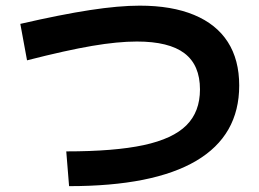

<svg xmlns="http://www.w3.org/2000/svg" viewBox="-20 -675 904 669"><path d="M676.8 -363.3Q676.8 -448.2 622.8 -489.3Q568.8 -530.3 457 -530.3Q390.1 -530.3 301 -515.1Q211.9 -500 74.2 -464.8L50.8 -591.8Q192.9 -624.5 293.5 -639.9Q394 -655.3 466.8 -655.3Q578.6 -655.3 656.2 -623Q733.9 -590.8 773.7 -528.8Q813.5 -466.8 813.5 -377Q813.5 -203.1 663.8 -114.7Q514.2 -26.4 220.7 -26.4L210.9 -147.5Q378.9 -147.5 480.7 -169.4Q582.5 -191.4 629.6 -238.5Q676.8 -285.6 676.8 -363.3Z"/></svg>

Font: Pretendard GOV
Style: Bold
Weight: 700
Designer: Base glyphs from Inter by Rasmus Andersson; Hangeul glyphs from Noto Sans CJK(Source Han Sans) by Jang Soo-young and Kan
Foundry: Kil Hyung-jin
Version: Version 1.309